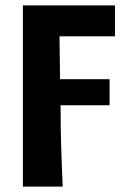

<svg xmlns="http://www.w3.org/2000/svg" viewBox="-20 -516 473 713"><path d="M65 177V-496H407V-381H201L203 -222H387V-125H205Q205 -49 207 22.5Q209 94 213 177Z"/></svg>

Font: Font
Style: ¶
Weight: 700
Designer: Paul D. Hunt
Foundry: Adobe Systems Incorporated
Version: Version 3.000